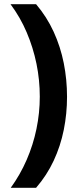

<svg xmlns="http://www.w3.org/2000/svg" viewBox="-20 -734 378 912"><path d="M298.4 -274Q298.4 -194 282.9 -117Q267.4 -40 234.9 29.5Q202.4 99 151.4 158H31Q76 96 106.7 25.2Q137.4 -45.5 153.2 -121.7Q169 -198 169 -275Q169 -354 153.3 -431Q137.5 -508 106.9 -580Q76.3 -652 30 -714H151.4Q202.4 -654 234.9 -583Q267.4 -512 282.9 -434Q298.4 -356 298.4 -274Z"/></svg>

Font: Noto Sans Hebrew
Style: Regular
Weight: 400
Designer: Monotype Design Team
Foundry: Monotype Imaging Inc.
Version: Version 2.003;January 10, 2023;FontCreator 14.0.0.2877 64-bi